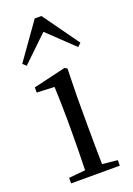

<svg xmlns="http://www.w3.org/2000/svg" viewBox="-152 -856 636 915"><g transform="rotate(-20 166.0 -399.0)"><path d="M297 -599 314 -615 183 -798H149L19 -615L36 -599L166 -724ZM126 0H290V-28L213 -36C212 -92 211 -175 211 -229V-380L214 -520L202 -528L37 -489V-463L126 -459C128 -409 130 -356 130 -289V-229C130 -175 129 -92 127 -36L43 -28V0Z"/></g></svg>

Font: Source Han Serif CN
Style: Regular
Weight: 400
Designer: Ryoko NISHIZUKA 西塚涼子 (kana & ideographs); Frank Grießhammer (Latin, Greek & Cyrillic); Wenlong ZHANG 张文龙 (bopomofo); San
Foundry: Adobe
Version: Version 2.003;hotconv 1.1.1;makeotfexe 2.6.0